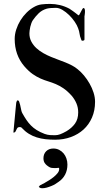

<svg xmlns="http://www.w3.org/2000/svg" viewBox="-20 -726 557 1001"><path d="M56.6 -522.9Q56.6 -547.4 64.7 -572.3Q72.8 -597.2 86.4 -619.4Q100.1 -641.6 118.4 -659.9Q136.7 -678.2 157.2 -689.5Q176.8 -700.7 197 -703.1Q217.3 -705.6 240.7 -705.6Q267.1 -705.6 292.5 -699.5Q317.9 -693.4 341.8 -680.7Q343.8 -679.2 349.1 -675.8Q354.5 -672.4 361.1 -667.5Q367.7 -662.6 374.5 -657.5Q381.3 -652.3 386.7 -647.9Q388.7 -646 390.1 -646Q390.6 -646 392.6 -647.9Q394 -649.9 396.2 -654.1Q398.4 -658.2 400.9 -662.8Q403.3 -667.5 405.5 -671.6Q407.7 -675.8 408.7 -677.2Q409.7 -679.7 411.4 -681.6Q413.1 -683.6 413.6 -683.6Q413.6 -684.1 415.5 -684.1Q418.5 -684.1 419.9 -681.9Q421.4 -679.7 422.1 -676.8Q422.9 -673.8 422.9 -670.7Q422.9 -667.5 422.9 -665.5V-662.1Q422.9 -661.1 422.6 -658.2Q422.4 -655.3 421.9 -651.6Q421.4 -647.9 421.1 -645Q420.9 -642.1 420.4 -641.1V-520.5Q420.4 -516.6 417 -515.1Q413.6 -513.7 411.1 -513.7Q405.8 -513.7 404.8 -515.9Q403.8 -518.1 401.9 -523.9Q396.5 -536.6 394.8 -550Q393.1 -563.5 387.7 -577.6Q382.3 -593.8 369.6 -612.5Q356.9 -631.3 340.3 -647.5Q323.7 -663.6 305.7 -674.3Q287.6 -685.1 271 -685.1Q240.2 -685.1 223.6 -680.7Q198.7 -673.3 181.9 -657Q165 -640.6 150.9 -620.1Q147 -614.3 143.6 -605.2Q140.1 -596.2 137.9 -586.2Q135.7 -576.2 134.5 -566.9Q133.3 -557.6 133.3 -551.8Q133.3 -528.3 143.3 -509.3Q153.3 -490.2 169.4 -475.3Q185.5 -460.4 205.8 -449Q226.1 -437.5 246.6 -429.2Q264.2 -421.9 283 -415Q301.8 -408.2 320.1 -400.9Q338.4 -393.6 355.2 -384.8Q372.1 -376 385.3 -364.7Q401.9 -351.6 418 -332.3Q434.1 -313 447 -290.3Q460 -267.6 467.8 -243.2Q475.6 -218.8 475.6 -195.3Q475.6 -149.9 459.7 -113.3Q443.8 -76.7 415.8 -51Q387.7 -25.4 349.6 -11.5Q311.5 2.4 267.6 2.4Q241.7 2.4 217.5 -0.2Q193.4 -2.9 171.4 -9.8Q149.4 -16.6 129.9 -28.8Q110.4 -41 92.8 -60.1Q90.8 -62.5 87.6 -63Q84.5 -63.5 82.5 -63.5Q74.2 -63.5 70.8 -59.1Q67.4 -54.7 65.2 -49.1Q63 -43.5 60.1 -39.1Q57.1 -34.7 49.8 -34.7L62.5 -168.9Q63.5 -175.3 64 -184.1Q64.5 -192.9 66.4 -195.8Q67.9 -202.6 71.8 -202.6Q77.6 -202.6 80.1 -195.3Q83 -187 85 -179Q86.9 -170.9 88.4 -163.1Q89.8 -155.3 91.6 -148.4Q93.3 -141.6 96.2 -136.2Q107.4 -116.2 117.9 -100.6Q128.4 -85 141.4 -71.8Q154.3 -58.6 171.4 -47.9Q188.5 -37.1 212.9 -27.8Q228 -22.5 241.7 -21.7Q255.4 -21 266.6 -21Q280.3 -21 293.9 -26.1Q307.6 -31.2 326.7 -42Q354.5 -58.6 371.1 -81.8Q387.7 -105 387.7 -140.1Q387.7 -165 378.7 -186.5Q369.6 -208 354 -226.6Q331.5 -251.5 311 -265.4Q290.5 -279.3 270.8 -287.6Q251 -295.9 231.4 -301.8Q211.9 -307.6 191.7 -316.4Q171.4 -325.2 150.4 -339.8Q129.4 -354.5 106.4 -380.9Q56.6 -439.5 56.6 -522.9ZM182.1 248.5Q183.1 247.6 184.1 245.8Q185.1 244.1 188 240.7Q196.3 236.3 202.1 233.2Q208 230 212.4 228Q213.4 227.1 214.4 226.6Q223.1 221.7 235.8 213.9Q248.5 206.1 260.3 196.5Q272 187 280.3 176.5Q288.6 166 288.6 154.8Q288.6 153.3 288.1 151.1Q287.6 148.9 285.2 148.9Q280.8 149.4 276.4 149.9Q272 150.4 267.6 150.4Q261.7 150.4 256.6 149.9Q251.5 149.4 246.6 148.9Q244.1 148.4 240 146.5Q235.8 144.5 231.7 141.6Q227.5 138.7 223.6 135.5Q219.7 132.3 217.8 129.9Q206.5 118.2 206.5 99.6Q206.5 76.7 220.7 62.5Q234.9 48.3 258.3 48.3Q274.9 48.3 288.6 55.4Q302.2 62.5 311.8 74Q321.3 85.4 326.4 100.6Q331.5 115.7 331.5 131.8Q331.5 161.1 319.6 184.1Q307.6 207 285.2 222.2Q277.3 227.5 268.8 233.2Q260.3 238.8 249 243.2Q234.9 249 223.1 252.2Q211.4 255.4 199.7 255.4Q195.8 255.4 192.4 254.6Q189 253.9 182.1 248.5Z"/></svg>

Font: IM FELL French Canon SC
Style: Regular
Weight: 400
Designer: Igino Marini
Foundry: Igino Marini
Version: 3.00